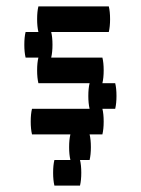

<svg xmlns="http://www.w3.org/2000/svg" viewBox="-20 -420 440 600"><path d="M340 -80H300Q304 -64 304 -40Q304 -17 300 0H80Q76 -17 76 -40Q76 -64 80 -80H260Q256 -97 256 -120Q256 -144 260 -160H100Q96 -177 96 -200Q96 -224 100 -240H60Q56 -257 56 -280Q56 -304 60 -320H100Q96 -337 96 -360Q96 -384 100 -400H320Q324 -384 324 -360Q324 -337 320 -320H140Q144 -304 144 -280Q144 -257 140 -240H300Q304 -224 304 -200Q304 -177 300 -160H340Q344 -144 344 -120Q344 -97 340 -80ZM260 80H230Q234 96 234 120Q234 143 230 160H150Q146 143 146 120Q146 96 150 80H200Q196 63 196 40Q196 16 200 0H260Q264 16 264 40Q264 63 260 80Z"/></svg>

Font: VT323
Style: Regular
Weight: 400
Monospace: yes
Designer: Peter Hull
Version: Version 2.000